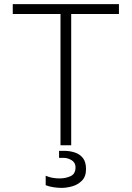

<svg xmlns="http://www.w3.org/2000/svg" viewBox="-20 -706 640 933"><path d="M274 0V-638H42V-686H558V-638H326V0ZM280 207Q261 207 240.5 204Q220 201 202 194V148Q209 151 218.5 154Q228 157 241.5 159Q255 161 271 161Q299 161 323 150Q347 139 347 107Q347 84 328 72.5Q309 61 289 61H267V27H292Q319 27 343.5 35Q368 43 383 62Q398 81 398 116Q398 152 378 172Q358 192 330.5 199.5Q303 207 280 207Z"/></svg>

Font: Chivo Mono Thin
Style: Regular
Weight: 250
Designer: Hector Gatti
Foundry: Omnibus-Type
Version: Version 1.008